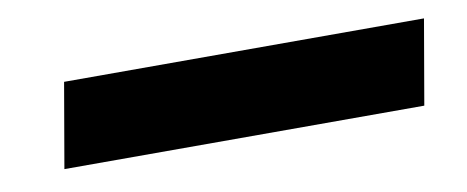

<svg xmlns="http://www.w3.org/2000/svg" viewBox="-29 -478 644 265"><g transform="rotate(-10 293.0 -345.5)"><path d="M45.9 -286.6 66.4 -405.3H570.8L550.3 -286.6Z"/></g></svg>

Font: CaskaydiaCove NF
Style: Bold Italic
Weight: 700
Italic angle: -10°
Designer: Aaron Bell
Foundry: Saja Typeworks
Version: Version 2111.001; VTT 6.35;Nerd Fonts 3.2.1